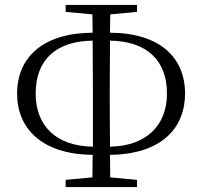

<svg xmlns="http://www.w3.org/2000/svg" viewBox="-20 -755 818 775"><path d="M245 0H533V-29L425 -39L424 -130C631 -132 727 -238 727 -377C727 -524 624 -622 424 -623L425 -697L533 -707V-735H245V-707L353 -697L354 -623C155 -622 49 -525 49 -377C49 -238 147 -132 354 -130L353 -39L245 -29ZM355 -163C207 -165 124 -247 124 -377C124 -513 205 -589 354 -591L355 -393V-338ZM424 -591C572 -589 654 -512 654 -377C654 -248 569 -165 424 -163L423 -338V-395Z"/></svg>

Font: Noto Serif TC Light
Style: Regular
Weight: 300
Designer: Ryoko NISHIZUKA 西塚涼子 (kana & ideographs); Frank Grießhammer (Latin, Greek & Cyrillic); Wenlong ZHANG 张文龙 (bopomofo); San
Foundry: Adobe
Version: Version 2.001;hotconv 1.1.0;makeotfexe 2.6.0